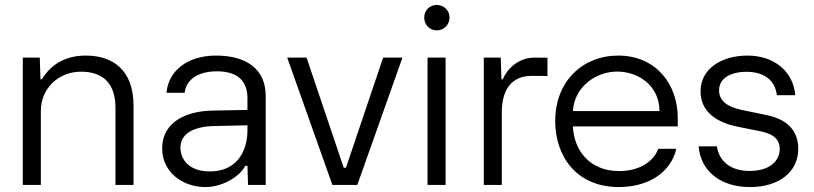

<svg xmlns="http://www.w3.org/2000/svg" viewBox="-20 -756 3328 785"><path d="M142.6 -520.5H73.2V0H147V-302.7C147 -394.5 219.2 -462.9 311 -462.9C407.2 -462.9 452.1 -409.2 452.1 -314.9V0H525.9V-324.7C525.9 -471.2 439.5 -528.8 331.1 -528.8C241.2 -528.8 185.1 -487.3 150.9 -431.6H145.5Z M819.8 8.8C900.4 8.8 969.2 -45.4 982.4 -78.1H991.7L994.1 0H1066.4V-363.8C1066.4 -471.7 989.7 -528.8 863.3 -528.8C743.7 -528.8 668.5 -464.4 660.6 -376.5H734.9C741.7 -434.6 794.9 -464.4 866.7 -464.4C956.5 -464.4 991.7 -420.4 991.7 -354.5V-306.6L845.2 -303.7C756.3 -301.8 643.1 -266.6 643.1 -148.4C643.1 -53.7 725.1 8.8 819.8 8.8ZM717.8 -152.8C717.8 -213.4 778.8 -239.3 856.4 -240.7L991.7 -243.7V-221.7C991.7 -158.2 963.4 -55.2 837.4 -55.2C754.9 -55.2 717.8 -102.1 717.8 -152.8Z M1338.9 0H1440.9L1625.5 -520.5H1546.4L1394.5 -70.3H1385.3L1233.4 -520.5H1154.3Z M1728 -520.5V0H1801.8V-520.5ZM1714.4 -684.1C1714.4 -654.8 1736.8 -631.8 1765.6 -631.8C1794.9 -631.8 1817.9 -654.8 1817.9 -684.1C1817.9 -713.4 1794.9 -735.8 1765.6 -735.8C1736.8 -735.8 1714.4 -713.4 1714.4 -684.1Z M2031.7 -296.4C2031.7 -408.2 2087.9 -445.8 2153.3 -445.8C2174.8 -445.8 2196.8 -445.8 2218.3 -445.3V-520C2201.7 -520.5 2185.1 -520.5 2165.5 -520.5C2097.7 -520.5 2051.3 -471.7 2035.6 -431.6H2030.3L2027.3 -520.5H1958V0H2031.7Z M2510.3 8.8C2631.8 8.8 2723.1 -51.8 2745.1 -147.5H2671.4C2650.4 -92.3 2590.8 -56.6 2511.2 -56.6C2390.6 -56.6 2326.7 -141.1 2322.3 -239.3H2751V-274.4C2751 -411.6 2662.1 -528.8 2507.3 -528.8C2363.8 -528.8 2250 -425.3 2250 -261.2C2250 -119.1 2335 8.8 2510.3 8.8ZM2322.3 -301.8C2328.1 -400.9 2416 -463.4 2503.4 -463.4C2590.8 -463.4 2676.3 -404.8 2676.3 -301.8Z M3046.9 8.8C3163.1 8.8 3243.7 -51.3 3243.7 -147.9C3243.7 -222.2 3197.8 -268.1 3115.7 -285.2L3014.2 -306.2C2959 -317.4 2919.9 -340.8 2919.9 -386.7C2919.9 -436.5 2967.8 -462.4 3031.7 -462.4C3106 -462.4 3149.4 -426.3 3156.2 -366.7H3231.4C3223.6 -464.4 3144.5 -528.8 3036.1 -528.8C2931.6 -528.8 2844.2 -476.1 2844.2 -382.3C2844.2 -308.6 2896.5 -257.8 2996.6 -237.8L3079.6 -221.2C3116.7 -213.9 3168 -201.7 3168 -147C3168 -94.2 3122.1 -57.1 3045.4 -57.1C2965.3 -57.1 2919.9 -97.7 2911.1 -157.7H2836.4C2844.2 -59.6 2921.9 8.8 3046.9 8.8Z"/></svg>

Font: Faust Sans
Style: Regular
Weight: 400
Designer: Andreas Faust
Version: Version 1.003;Glyphs 3.1.2 (3151)